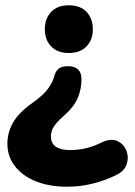

<svg xmlns="http://www.w3.org/2000/svg" viewBox="-20 -517 513 728"><path d="M234 191Q167 191 116 170.5Q65 150 36.5 113Q8 76 8 28Q8 -14 29 -51.5Q50 -89 102 -126Q147 -158 164.5 -184Q182 -210 187 -232Q191 -247 202.5 -256.5Q214 -266 238 -266Q289 -266 289 -216Q289 -179 274.5 -145Q260 -111 221 -77Q194 -53 183.5 -36Q173 -19 173 0Q173 52 246 52Q276 52 306 45Q336 38 370 21Q403 7 426.5 18.5Q450 30 459.5 55Q469 80 460 106.5Q451 133 418 148Q377 168 330.5 179.5Q284 191 234 191ZM241 -316Q198 -316 174 -341Q150 -366 150 -406Q150 -447 174 -472Q198 -497 241 -497Q284 -497 308 -472Q332 -447 332 -406Q332 -366 308 -341Q284 -316 241 -316Z"/></svg>

Font: Chiron GoRound TC EB
Style: Regular
Weight: 700
Designer: Ryoko NISHIZUKA 西塚涼子 (kana, bopomofo & ideographs); Paul D. Hunt (Latin, Greek & Cyrillic); Sandoll Communications 산돌커뮤니
Foundry: Adobe
Version: Version 1.000;hotconv 1.1.1;makeotfexe 2.6.0